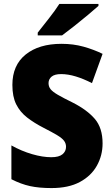

<svg xmlns="http://www.w3.org/2000/svg" viewBox="-20 -947 572 977"><path d="M502 -217Q502 -156 473 -104Q444 -52 386.5 -21Q329 10 242 10Q179 10 133 0Q87 -10 38 -35V-207Q90 -178 143.5 -162.5Q197 -147 241 -147Q280 -147 298 -162Q316 -177 316 -200Q316 -217 306 -230.5Q296 -244 271 -259Q246 -274 203 -296Q154 -321 118 -349Q82 -377 62.5 -416Q43 -455 43 -515Q43 -615 110.5 -669.5Q178 -724 293 -724Q353 -724 405 -709.5Q457 -695 502 -673L448 -524Q405 -546 365.5 -558Q326 -570 291 -570Q258 -570 242.5 -557Q227 -544 227 -524Q227 -506 237.5 -493Q248 -480 274.5 -464.5Q301 -449 350 -425Q423 -388 462.5 -342Q502 -296 502 -217ZM481 -917Q461 -899 427.5 -871Q394 -843 358 -814.5Q322 -786 296 -767H172V-781Q197 -813 229 -853.5Q261 -894 282 -927H481Z"/></svg>

Font: Noto Sans Gujarati SemiCondensed Black
Style: Regular
Weight: 900
Width: 4
Designer: Jelle Bosma - Monotype Design Team, Universal Thirst
Foundry: Monotype Imaging Inc.
Version: Version 2.106; ttfautohint (v1.8.4.7-5d5b)